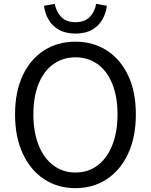

<svg xmlns="http://www.w3.org/2000/svg" viewBox="-20 -962 782 995"><path d="M371 13Q279 13 208.5 -33.5Q138 -80 98 -166Q58 -252 58 -369Q58 -487 98 -571.5Q138 -656 208.5 -701Q279 -746 371 -746Q463 -746 533.5 -700.5Q604 -655 644 -571Q684 -487 684 -369Q684 -252 644 -166Q604 -80 533.5 -33.5Q463 13 371 13ZM371 -68Q437 -68 486 -105Q535 -142 562 -210Q589 -278 589 -369Q589 -461 562 -527.5Q535 -594 486 -629.5Q437 -665 371 -665Q306 -665 256.5 -629.5Q207 -594 180 -527.5Q153 -461 153 -369Q153 -278 180 -210Q207 -142 256.5 -105Q306 -68 371 -68ZM371 -788Q320 -788 285 -808Q250 -828 231.5 -860.5Q213 -893 208 -932L264 -942Q271 -902 297 -874.5Q323 -847 371 -847Q419 -847 445.5 -874.5Q472 -902 478 -942L534 -932Q529 -893 510.5 -860.5Q492 -828 457.5 -808Q423 -788 371 -788Z"/></svg>

Font: Noto Sans TC
Style: Regular
Weight: 400
Designer: Ryoko NISHIZUKA  (kana, bopomofo & ideographs); Paul D. Hunt (Latin, Greek & Cyrillic); Sandoll Communications , Soo-you
Foundry: Adobe
Version: Version 2.004-H2;hotconv 1.0.118;makeotfexe 2.5.65603